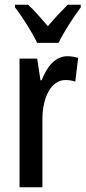

<svg xmlns="http://www.w3.org/2000/svg" viewBox="-20 -786 359 806"><path d="M136 -606H226C247 -651 289 -715 319 -755V-766H264C233 -734 214 -715 181 -676C152 -709 123 -744 98 -766H43V-755C77 -711 116 -648 136 -606ZM262 -550C214 -550 177 -508 155 -449H150L136 -540H62V0H158V-280C157 -379 196 -450 254 -450C270 -450 284 -448 296 -443L308 -543C291 -548 277 -550 262 -550Z"/></svg>

Font: Noto Sans Devanagari ExtraCondensed Medium
Style: Regular
Weight: 500
Width: 2
Designer: Jelle Bosma - Monotype Design Team
Foundry: Monotype Imaging Inc.
Version: Version 2.004